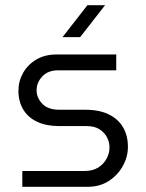

<svg xmlns="http://www.w3.org/2000/svg" viewBox="-20 -720 562 740"><path d="M66 0V-61H306Q337 -61 358 -74Q379 -87 390.5 -108Q402 -129 402 -151Q402 -173 392 -191.5Q382 -210 363 -222Q344 -234 315 -234H208Q159 -234 123.5 -250.5Q88 -267 69.5 -298Q51 -329 51 -370Q51 -407 69 -439Q87 -471 120 -490.5Q153 -510 197 -510H428V-449H204Q165 -449 143 -425.5Q121 -402 121 -372Q121 -343 143 -320Q165 -297 209 -297H309Q363 -297 399.5 -279Q436 -261 454.5 -229Q473 -197 473 -154Q473 -115 453 -79.5Q433 -44 398.5 -22Q364 0 318 0ZM221 -577 317 -700H385L289 -577Z"/></svg>

Font: MuseoModerno Thin Light
Style: Regular
Weight: 300
Version: Version 1.003